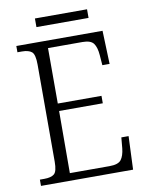

<svg xmlns="http://www.w3.org/2000/svg" viewBox="-91 -899 741 965"><g transform="rotate(-10 279.0 -417.0)"><path d="M39 0V-32H62Q96 -32 112 -45Q128 -58 128 -108V-603Q128 -655 112 -668.5Q96 -682 62 -682H39V-714H479L485 -544H448L444 -596Q441 -636 426.5 -656Q412 -676 370 -676H194V-393H417V-355H194L193 -38H396Q440 -38 455 -57.5Q470 -77 474 -115L479 -170H516L509 0ZM155 -790V-834H421V-790Z"/></g></svg>

Font: Noto Serif Ethiopic SemiCondensed Light
Style: Regular
Weight: 300
Width: 4
Designer: Monotype Design Team
Foundry: Monotype Imaging Inc.
Version: Version 2.102; ttfautohint (v1.8.4.7-5d5b)